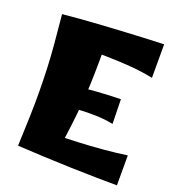

<svg xmlns="http://www.w3.org/2000/svg" viewBox="-139 -883 925 1001"><g transform="rotate(20 324.0 -382.5)"><path d="M66 -13Q70 -107 72 -180Q74 -253 73.5 -316.5Q73 -380 70.5 -442Q68 -504 62 -575Q56 -646 47 -736L314 -714Q314 -633 313.5 -568.5Q313 -504 311 -447Q309 -390 304 -331.5Q299 -273 290.5 -204.5Q282 -136 269 -47ZM621 5Q576 5 508.5 4Q441 3 363 0.5Q285 -2 208 -5.5Q131 -9 66 -13L117 -131Q164 -131 224.5 -132.5Q285 -134 353 -137Q421 -140 489.5 -146Q558 -152 621 -161ZM490 -288Q433 -300 357.5 -299Q282 -298 191 -289L190 -401Q270 -412 348 -417.5Q426 -423 487 -424ZM601 -584Q538 -597 471 -602Q404 -607 341 -608Q278 -609 226 -608Q174 -607 142 -607L47 -736Q85 -740 141.5 -744.5Q198 -749 263 -753Q328 -757 392.5 -760.5Q457 -764 511.5 -766.5Q566 -769 601 -770Z"/></g></svg>

Font: Marhey
Style: Bold
Weight: 700
Designer: Nur Syamsi & Bustanul Arifin
Foundry: Namelatype
Version: Version 1.000